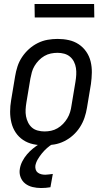

<svg xmlns="http://www.w3.org/2000/svg" viewBox="-20 -724 540 967"><path d="M203 8Q174 8 146.5 2Q119 -4 96.5 -19Q74 -34 59 -56.5Q44 -79 37.5 -106Q31 -133 31 -161.5Q31 -190 36 -219L56 -339Q60 -364 68 -389Q76 -414 91 -436.5Q106 -459 126 -477Q146 -495 170 -507Q194 -519 219.5 -523.5Q245 -528 270 -528Q299 -528 326.5 -522Q354 -516 376.5 -501Q399 -486 414.5 -463.5Q430 -441 436.5 -414Q443 -387 442.5 -358.5Q442 -330 438 -301L418 -181Q414 -156 405.5 -131Q397 -106 382.5 -83.5Q368 -61 348 -43Q328 -25 304 -13Q280 -1 254 3.5Q228 8 203 8ZM204 -62Q221 -62 237.5 -65.5Q254 -69 269.5 -78Q285 -87 297.5 -100Q310 -113 319 -128Q328 -143 333 -159.5Q338 -176 340 -192L360 -312Q363 -330 364 -347.5Q365 -365 362.5 -381.5Q360 -398 352.5 -413Q345 -428 332.5 -438.5Q320 -449 303.5 -453.5Q287 -458 270 -458Q253 -458 236 -454.5Q219 -451 203.5 -442Q188 -433 175.5 -420Q163 -407 154 -392Q145 -377 140.5 -360.5Q136 -344 133 -328L113 -208Q110 -190 109 -172.5Q108 -155 111 -138.5Q114 -122 121.5 -107Q129 -92 141 -81.5Q153 -71 170 -66.5Q187 -62 204 -62ZM187 223Q165 223 144 218Q123 213 107 200.5Q91 188 83.5 168Q76 148 80 126Q83 107 92.5 88.5Q102 70 115.5 54Q129 38 145.5 24.5Q162 11 180 0L194 -8H248L247 0Q231 9 217 21.5Q203 34 191.5 48Q180 62 170.5 78Q161 94 158 111Q157 121 160 130.5Q163 140 170.5 145.5Q178 151 187.5 153.5Q197 156 208 156Q217 156 226 154.5Q235 153 246 152L234 219Q222 221 210.5 222Q199 223 187 223ZM155 -636 154 -704H454L455 -636Z"/></svg>

Font: Iosevka SS18
Style: Italic
Weight: 400
Italic angle: -9°
Monospace: yes
Designer: Belleve Invis
Foundry: Belleve Invis
Version: Version 25.1.1; ttfautohint (v1.8.4)